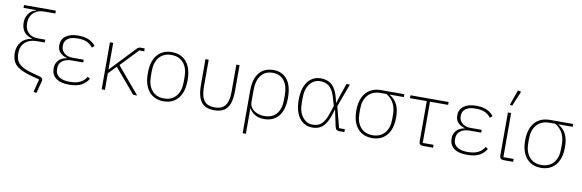

<svg xmlns="http://www.w3.org/2000/svg" viewBox="-60 -1302 6198 2045"><g transform="rotate(10 3039.0 -279.0)"><path d="M415 -709H297Q244 -709 208.5 -689Q173 -669 155 -636.5Q137 -604 137 -566V-552Q137 -489 175 -452.5Q213 -416 277 -416H358V-385H278Q219 -385 179.5 -365Q140 -345 120 -310.5Q100 -276 100 -232V-217Q100 -171 118 -138.5Q136 -106 178.5 -82Q221 -58 296 -39L367 -20Q385 -16 392.5 -6.5Q400 3 400 15Q400 19 399.5 23.5Q399 28 397 32L363 160L331 151L367 13L291 -7Q203 -30 153 -58Q103 -86 82.5 -126Q62 -166 62 -224Q62 -290 102 -339.5Q142 -389 217 -400V-403Q158 -418 128.5 -457Q99 -496 99 -559Q99 -609 127 -650.5Q155 -692 208 -705V-709H71V-740H415Z M872 -106 898 -88Q872 -42 823 -15Q774 12 689 12Q594 12 546 -26Q498 -64 498 -131Q498 -183 529.5 -217.5Q561 -252 617 -261V-264Q570 -277 542.5 -306Q515 -335 515 -384Q515 -449 563.5 -484.5Q612 -520 698 -520Q751 -520 786.5 -509Q822 -498 846 -480.5Q870 -463 887 -441L861 -419Q846 -439 826 -454.5Q806 -470 775.5 -479.5Q745 -489 699 -489Q624 -489 588.5 -461.5Q553 -434 553 -390V-378Q553 -337 587 -307Q621 -277 677 -277H798V-247H676Q610 -247 573 -218Q536 -189 536 -142V-123Q536 -75 576.5 -47Q617 -19 690 -19Q760 -19 804 -41Q848 -63 872 -106Z M1382 0 1158 -264 1076 -179V0H1041V-508H1076V-222H1079L1149 -296L1338 -495Q1346 -502 1353.5 -505Q1361 -508 1371 -508H1417V-477H1364L1183 -287L1425 0Z M1710 12Q1644 12 1595.5 -19Q1547 -50 1521 -109Q1495 -168 1495 -254Q1495 -341 1521 -400Q1547 -459 1595.5 -489.5Q1644 -520 1710 -520Q1777 -520 1825.5 -489.5Q1874 -459 1900 -400Q1926 -341 1926 -254Q1926 -168 1900 -109Q1874 -50 1825.5 -19Q1777 12 1710 12ZM1710 -19Q1794 -19 1841 -74.5Q1888 -130 1888 -227V-281Q1888 -379 1841 -434Q1794 -489 1710 -489Q1627 -489 1580 -434Q1533 -379 1533 -281V-227Q1533 -130 1580 -74.5Q1627 -19 1710 -19Z M2109 -508V-219Q2109 -145 2125.5 -101Q2142 -57 2175 -38Q2208 -19 2259 -19Q2309 -19 2342 -38Q2375 -57 2391.5 -101Q2408 -145 2408 -219V-508H2443V-233Q2443 -145 2423.5 -91Q2404 -37 2363 -12.5Q2322 12 2259 12Q2195 12 2154.5 -12.5Q2114 -37 2094 -91Q2074 -145 2074 -233V-508Z M2601 200V-263Q2601 -345 2625 -402.5Q2649 -460 2695.5 -490Q2742 -520 2807 -520Q2904 -520 2957.5 -452.5Q3011 -385 3011 -255Q3011 -124 2955 -56Q2899 12 2799 12Q2736 12 2696 -14Q2656 -40 2639 -74H2636V200ZM2795 -20Q2882 -20 2927.5 -75Q2973 -130 2973 -227V-281Q2973 -377 2929.5 -433Q2886 -489 2805 -489Q2725 -489 2680.5 -432Q2636 -375 2636 -272V-142Q2636 -105 2658.5 -77.5Q2681 -50 2717 -35Q2753 -20 2795 -20Z M3666 -31V0H3610Q3590 0 3579.5 -9.5Q3569 -19 3563 -46L3527 -217H3524Q3501 -130 3473 -80Q3445 -30 3407.5 -9Q3370 12 3319 12Q3263 12 3219.5 -18.5Q3176 -49 3151.5 -108.5Q3127 -168 3127 -254Q3127 -341 3151.5 -400Q3176 -459 3219.5 -489.5Q3263 -520 3319 -520Q3371 -520 3411 -500Q3451 -480 3479 -430Q3507 -380 3524 -292H3527L3551 -369L3599 -508H3636L3544 -258L3603 -31ZM3319 -19Q3361 -19 3391.5 -36Q3422 -53 3445 -92.5Q3468 -132 3489 -199L3507 -254L3488 -319Q3471 -385 3447 -422Q3423 -459 3392 -474Q3361 -489 3319 -489Q3253 -489 3209 -434Q3165 -379 3165 -281V-227Q3165 -130 3209 -74.5Q3253 -19 3319 -19Z M4225 -477H4074V-473Q4128 -443 4155 -388.5Q4182 -334 4182 -248Q4182 -165 4156 -107Q4130 -49 4081.5 -18.5Q4033 12 3966 12Q3900 12 3851.5 -18.5Q3803 -49 3777 -107Q3751 -165 3751 -248Q3751 -330 3777.5 -388.5Q3804 -447 3854 -477.5Q3904 -508 3974 -508H4225ZM4039 -477H3974Q3886 -477 3837.5 -421.5Q3789 -366 3789 -274V-223Q3789 -129 3836 -74Q3883 -19 3966 -19Q4050 -19 4097 -74Q4144 -129 4144 -223V-274Q4144 -339 4119 -390Q4094 -441 4039 -477Z M4625 0H4515Q4494 0 4483.5 -11Q4473 -22 4473 -42V-477H4291V-508H4704V-477H4508V-31H4625Z M5176 -106 5202 -88Q5176 -42 5127 -15Q5078 12 4993 12Q4898 12 4850 -26Q4802 -64 4802 -131Q4802 -183 4833.5 -217.5Q4865 -252 4921 -261V-264Q4874 -277 4846.5 -306Q4819 -335 4819 -384Q4819 -449 4867.5 -484.5Q4916 -520 5002 -520Q5055 -520 5090.5 -509Q5126 -498 5150 -480.5Q5174 -463 5191 -441L5165 -419Q5150 -439 5130 -454.5Q5110 -470 5079.5 -479.5Q5049 -489 5003 -489Q4928 -489 4892.5 -461.5Q4857 -434 4857 -390V-378Q4857 -337 4891 -307Q4925 -277 4981 -277H5102V-247H4980Q4914 -247 4877 -218Q4840 -189 4840 -142V-123Q4840 -75 4880.5 -47Q4921 -19 4994 -19Q5064 -19 5108 -41Q5152 -63 5176 -106Z M5491 -31V0H5388Q5366 0 5355.5 -11Q5345 -22 5345 -42V-508H5380V-31ZM5445 -749 5377 -587 5351 -593 5410 -758Z M6051 -477H5900V-473Q5954 -443 5981 -388.5Q6008 -334 6008 -248Q6008 -165 5982 -107Q5956 -49 5907.5 -18.5Q5859 12 5792 12Q5726 12 5677.5 -18.5Q5629 -49 5603 -107Q5577 -165 5577 -248Q5577 -330 5603.5 -388.5Q5630 -447 5680 -477.5Q5730 -508 5800 -508H6051ZM5865 -477H5800Q5712 -477 5663.5 -421.5Q5615 -366 5615 -274V-223Q5615 -129 5662 -74Q5709 -19 5792 -19Q5876 -19 5923 -74Q5970 -129 5970 -223V-274Q5970 -339 5945 -390Q5920 -441 5865 -477Z"/></g></svg>

Font: IBM Plex Sans ExtraLight
Style: Regular
Weight: 250
Designer: Mike Abbink, Paul van der Laan, Pieter van Rosmalen
Foundry: Bold Monday
Version: Version 3.201